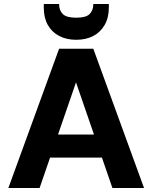

<svg xmlns="http://www.w3.org/2000/svg" viewBox="-20 -945 765 965"><path d="M22 0 277 -700H449L704 0H545L362 -531L179 0ZM133 -153 173 -269H540L579 -153ZM363 -745Q314 -745 277 -764.5Q240 -784 220 -820Q200 -856 200 -907V-925H277Q277 -893 295.5 -874.5Q314 -856 363 -856Q412 -856 430.5 -874.5Q449 -893 449 -925H527V-907Q527 -856 506 -819.5Q485 -783 448.5 -764Q412 -745 363 -745Z"/></svg>

Font: DM Sans 10pt Black
Style: Regular
Weight: 900
Version: Version 4.004;gftools[0.9.30]